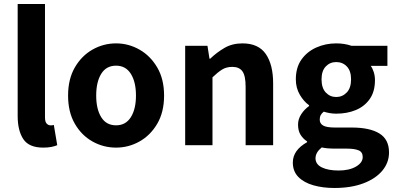

<svg xmlns="http://www.w3.org/2000/svg" viewBox="-20 -723 1972 956"><path d="M195 12Q124 12 96 -30.5Q68 -73 68 -145V-703H204V-139Q204 -116 212.5 -107.5Q221 -99 230 -99Q234 -99 238 -99Q242 -99 248 -101L265 0Q253 5 236 8.5Q219 12 195 12Z M558 12Q495 12 440.5 -18.5Q386 -49 352.5 -107Q319 -165 319 -247Q319 -329 352.5 -387Q386 -445 440.5 -476Q495 -507 558 -507Q620 -507 674.5 -476Q729 -445 763 -387Q797 -329 797 -247Q797 -165 763 -107Q729 -49 674.5 -18.5Q620 12 558 12ZM558 -99Q606 -99 631.5 -139.5Q657 -180 657 -247Q657 -315 631.5 -355.5Q606 -396 558 -396Q509 -396 484 -355.5Q459 -315 459 -247Q459 -180 484 -139.5Q509 -99 558 -99Z M902 0V-495H1013L1023 -431H1027Q1058 -461 1097 -484Q1136 -507 1187 -507Q1267 -507 1303.5 -454Q1340 -401 1340 -308V0H1203V-291Q1203 -346 1187 -368Q1171 -390 1137 -390Q1107 -390 1085.5 -376.5Q1064 -363 1038 -338V0Z M1645 213Q1587 213 1540 199.5Q1493 186 1465.5 158Q1438 130 1438 86Q1438 25 1509 -15V-19Q1489 -32 1476.5 -52Q1464 -72 1464 -103Q1464 -130 1480 -154.5Q1496 -179 1519 -195V-199Q1493 -217 1473 -251Q1453 -285 1453 -328Q1453 -387 1481 -426.5Q1509 -466 1555 -486.5Q1601 -507 1654 -507Q1695 -507 1730 -495H1909V-395H1826Q1835 -383 1841 -364Q1847 -345 1847 -324Q1847 -267 1821 -230Q1795 -193 1751.5 -175Q1708 -157 1654 -157Q1624 -157 1592 -167Q1582 -159 1577 -150Q1572 -141 1572 -127Q1572 -108 1589 -98Q1606 -88 1648 -88H1731Q1821 -88 1869 -58.5Q1917 -29 1917 36Q1917 87 1883.5 127Q1850 167 1789 190Q1728 213 1645 213ZM1654 -240Q1685 -240 1706.5 -262.5Q1728 -285 1728 -328Q1728 -370 1707 -392Q1686 -414 1654 -414Q1623 -414 1602 -392Q1581 -370 1581 -328Q1581 -285 1602 -262.5Q1623 -240 1654 -240ZM1666 126Q1719 126 1752.5 106.5Q1786 87 1786 59Q1786 34 1765.5 25.5Q1745 17 1707 17H1650Q1606 17 1582 11Q1551 36 1551 65Q1551 95 1582.5 110.5Q1614 126 1666 126Z"/></svg>

Font: Assistant
Style: Bold
Weight: 700
Designer: Hebrew By Ben Nathan, Latin by Paul Hunt
Version: Version 3.000